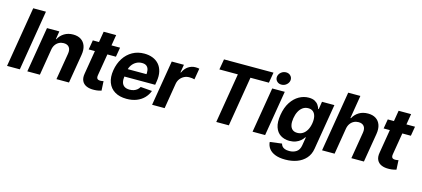

<svg xmlns="http://www.w3.org/2000/svg" viewBox="-71 -1395 4917 2237"><g transform="rotate(15 2388.0 -276.5)"><path d="M275.6 -727.5 155.5 0H1.4L122.1 -727.5Z M449.3 -315.2 397.4 0H246L336.8 -545.9H485.8L470 -448.8H474.9Q500.6 -497 546.2 -524.9Q591.8 -552.7 652.6 -552.7Q709.4 -552.7 747.5 -527.9Q785.6 -503.1 801.5 -457.2Q817.4 -411.2 806.5 -347.3L748.5 0H597.2L650.7 -320.3Q659.3 -370.2 638.4 -398.6Q617.6 -427 571.6 -427.1Q541 -427.1 515.4 -413.8Q489.8 -400.5 472.5 -375.6Q455.1 -350.8 449.3 -315.2Z M1218.3 -545.9 1198.9 -431.8H870.4L889.7 -545.9ZM985.6 -675.8H1136.4L1051.9 -168Q1048.6 -147.2 1053.1 -135.4Q1057.6 -123.5 1068.5 -119.1Q1079.4 -114.6 1094.4 -114.6Q1105.4 -114.2 1116.4 -116.3Q1127.3 -118.5 1133.3 -119.7L1139.2 -6.4Q1126.2 -2.7 1104.5 2Q1082.9 6.7 1053.8 7.4Q998.5 9.5 960.3 -7.3Q922 -24 905.3 -59.5Q888.6 -94.9 898.1 -147.9Z M1443.6 10.5Q1359.1 10.5 1301.9 -24Q1244.6 -58.5 1220.6 -122Q1196.5 -185.4 1210.7 -272.5Q1224.7 -356.2 1265.5 -419.2Q1306.2 -482.2 1369 -517.5Q1431.8 -552.7 1511.4 -552.7Q1566.2 -552.7 1611.5 -535.3Q1656.7 -517.9 1687.7 -483.1Q1718.7 -448.2 1731.1 -396.2Q1743.6 -344.1 1732 -274.4L1725.3 -234.2H1264.6L1280 -327.5H1667.7L1592.9 -304.3Q1600.1 -346.1 1594.4 -376.4Q1588.7 -406.7 1568.8 -423.4Q1548.8 -440 1512.1 -440Q1474.6 -440 1443.6 -422.7Q1412.6 -405.4 1392.1 -375.6Q1371.7 -345.9 1365.3 -307.8L1354.6 -241.8Q1347.6 -197.7 1355.4 -166.4Q1363.2 -135.2 1387 -118.7Q1410.8 -102.1 1451.1 -102.1Q1477.9 -102.1 1500.6 -109.6Q1523.2 -117.1 1540.7 -131.4Q1558.2 -145.8 1569.2 -166.2L1707.7 -154.9Q1688.8 -104.5 1652.2 -67.3Q1615.6 -30.2 1563.1 -9.8Q1510.6 10.5 1443.6 10.5Z M1750.9 0 1841.7 -545.9H1988.4L1972.6 -450H1978.4Q2001.7 -501.1 2041.4 -527.2Q2081.1 -553.3 2126.7 -553.1Q2138.2 -553.3 2150.6 -552.1Q2163.1 -550.8 2173.5 -548.6L2150.7 -413.9Q2140.6 -417.5 2122.2 -419.7Q2103.8 -421.9 2087.6 -421.7Q2054.8 -421.9 2026.3 -407.5Q1997.8 -393.1 1978.4 -367.5Q1959.1 -342 1953 -308.4L1902.2 0Z M2401.5 -600.8 2423.3 -727.5H3020.4L2998.9 -600.8H2776.3L2676.7 0H2524.9L2624.5 -600.8Z M2962.8 0 3053.6 -545.9H3205L3114.2 0ZM3144.4 -616.6Q3110.8 -616.1 3089.3 -638.7Q3067.8 -661.2 3071.4 -692.6Q3075.4 -724.5 3101.9 -746.8Q3128.4 -769.1 3162 -769.1Q3196 -769.1 3217.2 -746.8Q3238.5 -724.5 3235.4 -692.6Q3231.4 -661.2 3205.1 -638.7Q3178.7 -616.1 3144.4 -616.6Z M3412.8 215.8Q3338.7 215.8 3289.4 195.8Q3240 175.7 3214.8 141.2Q3189.6 106.6 3186.8 63.7L3330.6 44.9Q3334.2 61.5 3345.3 75.7Q3356.3 89.8 3377.6 98.4Q3398.9 107 3432.5 107Q3481.8 107.2 3518 83.2Q3554.2 59.1 3563.2 3.3L3579.6 -96.5H3573.5Q3560 -74.2 3536.6 -53.7Q3513.3 -33.2 3480.2 -20.6Q3447.2 -7.9 3403.6 -7.6Q3342.2 -7.9 3296.6 -36.6Q3251 -65.2 3231.2 -124.2Q3211.3 -183.1 3226.1 -273.6Q3241.5 -366.7 3282.2 -428.7Q3322.9 -490.6 3378.3 -521.7Q3433.8 -552.7 3493.8 -552.7Q3539.5 -552.7 3567.6 -537.4Q3595.7 -522 3610.9 -499Q3626.2 -476.1 3632.7 -453.7H3639.2L3654 -545.9H3803.6L3712 5.7Q3700.6 75.1 3658.9 121.9Q3617.2 168.8 3553.8 192.3Q3490.3 215.8 3412.8 215.8ZM3469 -121.5Q3505.4 -121.5 3534.3 -139.7Q3563.2 -157.9 3582.8 -192.2Q3602.3 -226.5 3610.3 -274.4Q3618 -322.4 3610 -357.8Q3602.1 -393.2 3579.5 -412.8Q3556.9 -432.4 3520.2 -432.4Q3482.8 -432.4 3454.2 -412.2Q3425.5 -392 3407 -356.4Q3388.5 -320.8 3381 -274.4Q3373.4 -227.7 3380.4 -193.3Q3387.4 -158.8 3409.6 -140.1Q3431.8 -121.5 3469 -121.5Z M4004.3 -315.2 3952.3 0H3801L3921.5 -727.5H4068.4L4022.7 -448.8H4029.3Q4055.3 -497.4 4101.1 -525Q4146.9 -552.7 4209.2 -552.7Q4266 -552.7 4304.2 -528Q4342.5 -503.3 4358.5 -457.4Q4374.5 -411.4 4363.9 -347.3L4305.9 0H4154.5L4207.6 -320.3Q4216.2 -370.8 4195.2 -398.9Q4174.1 -427 4128.1 -427.1Q4097.4 -427.1 4071.4 -413.8Q4045.5 -400.5 4028 -375.6Q4010.4 -350.8 4004.3 -315.2Z M4775.9 -545.9 4756.5 -431.8H4428L4447.4 -545.9ZM4543.3 -675.8H4694L4609.5 -168Q4606.2 -147.2 4610.7 -135.4Q4615.2 -123.5 4626.1 -119.1Q4637 -114.6 4652.1 -114.6Q4663 -114.2 4674 -116.3Q4685 -118.5 4690.9 -119.7L4696.8 -6.4Q4683.8 -2.7 4662.2 2Q4640.5 6.7 4611.4 7.4Q4556.2 9.5 4517.9 -7.3Q4479.6 -24 4462.9 -59.5Q4446.2 -94.9 4455.8 -147.9Z"/></g></svg>

Font: Inter Tight
Style: Italic
Weight: 400
Italic angle: -9.39999°
Designer: Rasmus Andersson
Foundry: rsms
Version: Version 3.002